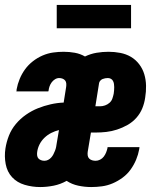

<svg xmlns="http://www.w3.org/2000/svg" viewBox="-23 -747 643 775"><path d="M139 8Q107 8 76.5 -1Q46 -10 26 -31.5Q6 -53 0 -84.5Q-6 -116 -1 -148Q3 -174 13 -199.5Q23 -225 41 -246.5Q59 -268 82 -284Q105 -300 130 -310Q155 -320 181.5 -326Q208 -332 234 -333L244 -396Q245 -403 244.5 -410Q244 -417 240 -422Q236 -427 229.5 -429.5Q223 -432 216 -432Q207 -432 199 -427Q191 -422 185.5 -414.5Q180 -407 177 -398.5Q174 -390 173 -381Q173 -380 172.5 -379.5Q172 -379 172 -378H43Q44 -380 44 -382Q44 -384 44 -386Q48 -408 56.5 -428.5Q65 -449 78 -467Q91 -485 109.5 -499.5Q128 -514 149 -523Q170 -532 191.5 -535Q213 -538 234 -538Q257 -538 279 -534Q301 -530 320 -519Q343 -530 367 -534Q391 -538 415 -538Q439 -538 462.5 -533.5Q486 -529 505.5 -517.5Q525 -506 539 -487.5Q553 -469 559.5 -447Q566 -425 566.5 -401Q567 -377 563 -353Q560 -331 551.5 -310Q543 -289 527.5 -271.5Q512 -254 491.5 -242.5Q471 -231 449.5 -224Q428 -217 406.5 -214.5Q385 -212 363 -212H344L331 -134Q330 -127 331 -119.5Q332 -112 337 -107Q342 -102 349 -100Q356 -98 363 -98Q372 -98 381 -102.5Q390 -107 396 -115Q402 -123 405.5 -132Q409 -141 411 -150Q411 -151 411 -151.5Q411 -152 411 -153H540Q540 -151 539.5 -149Q539 -147 539 -145Q535 -123 526.5 -102.5Q518 -82 504.5 -63Q491 -44 472 -30Q453 -16 432 -7Q411 2 389 5Q367 8 345 8Q319 8 293 2.5Q267 -3 246 -17Q221 -3 193.5 2.5Q166 8 139 8ZM362 -318H381Q391 -318 401 -321.5Q411 -325 419 -332Q427 -339 430.5 -349Q434 -359 436 -369Q437 -376 437.5 -382.5Q438 -389 438 -395.5Q438 -402 437 -408.5Q436 -415 433 -420.5Q430 -426 424.5 -429Q419 -432 412 -432Q407 -432 401.5 -431Q396 -430 391 -428Q386 -426 382 -421.5Q378 -417 377 -412ZM156 -98Q164 -98 171 -101.5Q178 -105 183.5 -111Q189 -117 192.5 -124Q196 -131 199 -138.5Q202 -146 203.5 -153.5Q205 -161 206 -169L215 -222Q199 -218 184 -210.5Q169 -203 156.5 -191Q144 -179 136.5 -164Q129 -149 127 -133Q126 -126 127 -119Q128 -112 132 -107.5Q136 -103 142.5 -100.5Q149 -98 156 -98ZM206 -633V-727H506V-633Z"/></svg>

Font: Iosevka Slab Heavy Extended
Style: Italic
Weight: 900
Width: 7
Italic angle: -9°
Monospace: yes
Designer: Belleve Invis
Foundry: Belleve Invis
Version: Version 11.1.0; ttfautohint (v1.8.3)